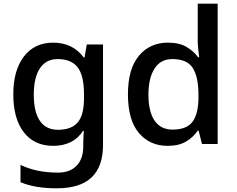

<svg xmlns="http://www.w3.org/2000/svg" viewBox="-20 -780 1282 1040"><path d="M268 -549Q320 -549 362 -529Q404 -509 433 -469H438L450 -539H538V6Q538 122 476 181Q414 240 287 240Q229 240 180.5 232Q132 224 91 207V113Q177 155 294 155Q359 155 395 117.5Q431 80 431 13V-5Q431 -18 432 -39Q433 -60 434 -71H430Q402 -29 361.5 -9.5Q321 10 268 10Q166 10 109 -63.5Q52 -137 52 -269Q52 -399 109.5 -474Q167 -549 268 -549ZM292 -460Q230 -460 196.5 -410.5Q163 -361 163 -267Q163 -174 196 -125.5Q229 -77 294 -77Q367 -77 401 -117Q435 -157 435 -248V-268Q435 -371 400.5 -415.5Q366 -460 292 -460Z M888 10Q791 10 732 -60Q673 -130 673 -269Q673 -407 732.5 -478Q792 -549 890 -549Q951 -549 990 -526Q1029 -503 1053 -470H1059Q1057 -484 1054 -511Q1051 -538 1051 -559V-760H1159V0H1074L1056 -72H1051Q1028 -38 989 -14Q950 10 888 10ZM915 -78Q992 -78 1023.5 -121.5Q1055 -165 1055 -252V-268Q1055 -361 1025 -410.5Q995 -460 913 -460Q850 -460 817 -408.5Q784 -357 784 -267Q784 -176 817 -127Q850 -78 915 -78Z"/></svg>

Font: Noto Sans Nag Mundari Medium
Style: Regular
Weight: 500
Version: Version 1.000